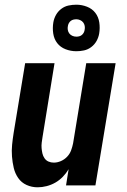

<svg xmlns="http://www.w3.org/2000/svg" viewBox="-20 -789 540 817"><path d="M140 8Q115 8 93 -2Q71 -12 57.5 -31.5Q44 -51 38.5 -74.5Q33 -98 31 -123Q29 -148 31.5 -173Q34 -198 38 -223L87 -520H212L161 -206Q159 -194 157.5 -182Q156 -170 157 -158.5Q158 -147 160.5 -136Q163 -125 169.5 -115.5Q176 -106 186.5 -101.5Q197 -97 209 -97Q224 -97 239 -103.5Q254 -110 265.5 -122Q277 -134 282.5 -149Q288 -164 291 -179L347 -520H472L386 0H261L272 -69Q262 -52 247.5 -37Q233 -22 215.5 -12Q198 -2 178.5 3Q159 8 140 8ZM305 -571Q281 -571 259 -579.5Q237 -588 223.5 -605.5Q210 -623 206.5 -646.5Q203 -670 207 -694Q210 -711 218.5 -726Q227 -741 241 -751.5Q255 -762 271.5 -765.5Q288 -769 305 -769Q328 -769 350 -760.5Q372 -752 385.5 -734.5Q399 -717 402.5 -693.5Q406 -670 402 -646Q399 -629 390.5 -614Q382 -599 368 -588.5Q354 -578 337.5 -574.5Q321 -571 305 -571ZM305 -633Q311 -633 317 -634.5Q323 -636 328 -640Q333 -644 336 -649.5Q339 -655 340 -661Q342 -670 340.5 -678.5Q339 -687 334 -693.5Q329 -700 321 -703.5Q313 -707 305 -707Q299 -707 292.5 -705.5Q286 -704 281 -700Q276 -696 273 -690.5Q270 -685 269 -679Q267 -670 268.5 -661.5Q270 -653 275 -646.5Q280 -640 288 -636.5Q296 -633 305 -633Z"/></svg>

Font: Iosevka SS04 Extrabold
Style: Italic
Weight: 800
Italic angle: -9°
Monospace: yes
Designer: Belleve Invis
Foundry: Belleve Invis
Version: Version 19.0.0; ttfautohint (v1.8.4)